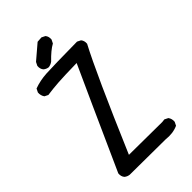

<svg xmlns="http://www.w3.org/2000/svg" viewBox="-250 -909 999 999"><g transform="rotate(-45 250.0 -409.5)"><path d="M346.7 5.9 84 3.9Q68.4 2 56.6 -7.8Q44.9 -21.5 46.9 -43Q234.4 -460 299.8 -602.5Q205.1 -600.6 162.1 -597.7Q119.1 -594.7 78.1 -588.9L58.6 -598.6Q46.9 -615.2 48.8 -636.7L58.6 -656.2Q101.6 -671.9 150.4 -674.8Q199.2 -677.7 379.9 -679.7L399.4 -669.9Q411.1 -656.2 409.2 -634.8Q335 -495.1 154.3 -72.3L397.5 -70.3L415 -72.3L434.6 -62.5Q446.3 -46.9 444.3 -25.4L434.6 -5.9Q395.5 11.7 346.7 5.9ZM181.6 -689.5Q166 -691.4 154.3 -701.2Q142.6 -714.8 144.5 -736.3L154.3 -755.9L234.4 -824.2L264.6 -826.2L284.2 -816.4Q295.9 -802.7 293.9 -781.2L284.2 -761.7Q252 -744.1 210.9 -701.2Q197.3 -691.4 181.6 -689.5Z"/></g></svg>

Font: NaikaiFont
Style: Regular
Weight: 400
Version: Version 1.67